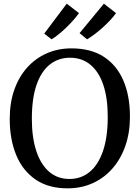

<svg xmlns="http://www.w3.org/2000/svg" viewBox="-20 -1015 760 1046"><path d="M354 11Q247 12.5 175.5 -35.8Q104 -84 68.5 -169.8Q33 -255.5 33 -367Q33 -455.5 58 -526.2Q83 -597 128.5 -647.5Q174 -698 235.5 -724.8Q297 -751.5 369 -751.5Q475 -751.5 545.8 -705.5Q616.5 -659.5 652.2 -576Q688 -492.5 688 -380Q688 -292 663 -220.5Q638 -149 593 -97.5Q548 -46 487 -18Q426 10 354 11ZM358.5 -40Q421.5 -40 468.2 -78.2Q515 -116.5 541 -192Q567 -267.5 567 -379.5Q567 -479.5 543.2 -551.2Q519.5 -623 473.2 -661.8Q427 -700.5 361 -700.5Q298.5 -700.5 251.8 -663.8Q205 -627 179.2 -553.2Q153.5 -479.5 153.5 -367Q153.5 -267.5 177.2 -194Q201 -120.5 246.8 -80.2Q292.5 -40 358.5 -40ZM454 -801 413.5 -834.5 546 -995 612 -943.5Q598.5 -924 579 -903.5Q559.5 -883 537.5 -863.2Q515.5 -843.5 494 -827.5Q472.5 -811.5 455 -801ZM260.5 -801 221 -832 343.5 -995 410.5 -943.5Q392 -918 366 -890.2Q340 -862.5 312.5 -838.8Q285 -815 261.5 -801Z"/></svg>

Font: Merriweather 24pt
Style: Regular
Weight: 400
Designer: Eben Sorkin
Foundry: Eben Sorkin
Version: Version 2.100